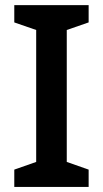

<svg xmlns="http://www.w3.org/2000/svg" viewBox="-20 -734 404 754"><path d="M328.1 0H36.1V-67.9L122.1 -98.1V-616.2L36.1 -646V-713.9H328.1V-646L242.2 -616.2V-98.1L328.1 -67.9Z"/></svg>

Font: Droid Sans TV
Style: Bold
Weight: 600
Version: Version 1.00